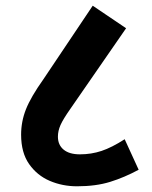

<svg xmlns="http://www.w3.org/2000/svg" viewBox="-20 -653 533 673"><path d="M250 0Q199 0 154.5 -19Q110 -38 82 -78Q54 -118 54 -181Q54 -227 71 -270Q88 -313 132 -375L305 -633L422 -554L227 -272Q201 -235 192 -214.5Q183 -194 183 -174Q183 -145 203 -128.5Q223 -112 260 -112Q300 -112 336 -124Q372 -136 417 -165L466 -58Q416 -31 366 -15.5Q316 0 250 0Z"/></svg>

Font: Noto Sans Condensed
Style: Bold
Weight: 700
Width: 3
Designer: Monotype Design Team
Foundry: Monotype Imaging Inc.
Version: Version 2.013; ttfautohint (v1.8.4.7-5d5b)